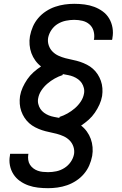

<svg xmlns="http://www.w3.org/2000/svg" viewBox="-20 -843 640 1006"><path d="M232 143Q205 143 179 140Q153 137 129 128.5Q105 120 84.5 105.5Q64 91 50.5 70Q37 49 32 23.5Q27 -2 32 -28Q32 -31 32.5 -33Q33 -35 33 -37H129Q129 -36 128.5 -34.5Q128 -33 128 -32Q126 -19 128 -5Q130 9 137 20Q144 31 154.5 39Q165 47 177.5 51.5Q190 56 204 57.5Q218 59 232 59Q253 59 275 54.5Q297 50 317 37.5Q337 25 350.5 5.5Q364 -14 368 -36Q371 -56 364.5 -75Q358 -94 344.5 -107.5Q331 -121 313.5 -129Q296 -137 277 -142Q258 -147 238 -151Q218 -155 200 -161Q182 -167 164.5 -176Q147 -185 133 -197.5Q119 -210 108.5 -226Q98 -242 91.5 -260.5Q85 -279 83.5 -299Q82 -319 85 -340Q89 -363 99 -385Q109 -407 123 -427.5Q137 -448 155.5 -464.5Q174 -481 195 -495Q178 -508 165 -526Q152 -544 144.5 -564.5Q137 -585 135 -608Q133 -631 137 -654Q142 -680 152.5 -704Q163 -728 180.5 -748.5Q198 -769 221 -784Q244 -799 269 -807.5Q294 -816 319 -819.5Q344 -823 369 -823Q397 -823 423.5 -819.5Q450 -816 474 -807Q498 -798 518.5 -783Q539 -768 552 -746Q565 -724 569.5 -697.5Q574 -671 569 -644Q569 -642 568.5 -639Q568 -636 567 -634H472Q472 -635 472 -636.5Q472 -638 473 -639Q476 -661 470 -681.5Q464 -702 448.5 -715.5Q433 -729 412 -734Q391 -739 369 -739Q348 -739 325.5 -734.5Q303 -730 283 -718Q263 -706 249.5 -686Q236 -666 232 -644Q229 -624 235.5 -605Q242 -586 255.5 -572.5Q269 -559 286.5 -551Q304 -543 323 -538Q342 -533 362 -529Q382 -525 400 -519Q418 -513 435.5 -504Q453 -495 467 -482.5Q481 -470 491.5 -454Q502 -438 508.5 -419.5Q515 -401 516.5 -381Q518 -361 515 -340Q511 -317 501 -295Q491 -273 477 -252.5Q463 -232 444.5 -215.5Q426 -199 405 -185Q422 -172 435 -154Q448 -136 455.5 -115.5Q463 -95 465 -72Q467 -49 463 -26Q458 0 447.5 24Q437 48 419.5 68.5Q402 89 379 104Q356 119 331.5 127.5Q307 136 281.5 139.5Q256 143 232 143ZM292 -225 291 -230Q313 -237 333.5 -248.5Q354 -260 372 -275.5Q390 -291 403 -310.5Q416 -330 420 -352Q423 -367 419.5 -381.5Q416 -396 408.5 -407.5Q401 -419 389.5 -427.5Q378 -436 364.5 -441.5Q351 -447 337 -449.5Q323 -452 308 -455L309 -450Q287 -443 266.5 -431.5Q246 -420 228 -404.5Q210 -389 197 -369.5Q184 -350 180 -328Q177 -313 180.5 -298.5Q184 -284 191.5 -272.5Q199 -261 210.5 -252.5Q222 -244 235.5 -238.5Q249 -233 263 -230.5Q277 -228 292 -225Z"/></svg>

Font: Iosevka Curly Medium Extended
Style: Italic
Weight: 500
Width: 7
Italic angle: -9°
Monospace: yes
Designer: Belleve Invis
Foundry: Belleve Invis
Version: Version 11.1.0; ttfautohint (v1.8.3)